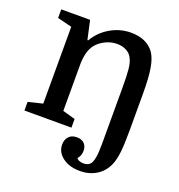

<svg xmlns="http://www.w3.org/2000/svg" viewBox="-133 -662 900 963"><g transform="rotate(20 317.0 -180.0)"><path d="M457 24V-278Q457 -343 453.5 -375Q450 -407 441 -425Q431 -449 408.5 -461Q386 -473 359 -473Q331 -473 307 -463.5Q283 -454 263 -437Q241 -418 230.5 -390.5Q220 -363 218 -322V-65L285 -46V0H34V-46L111 -65V-475L34 -494V-540H188L210 -440H214Q244 -491 295 -520.5Q346 -550 404 -550Q487 -550 527 -496Q547 -468 555.5 -417.5Q564 -367 564 -281V-85Q564 -11 559 31.5Q554 74 542 101Q523 144 485 167Q447 190 399 190Q342 190 306 163Q270 136 270 95Q270 69 285 52.5Q300 36 328 36Q354 36 368 50.5Q382 65 382 88Q382 116 366 132Q368 139 378.5 143.5Q389 148 403 148Q424 148 435.5 137Q447 126 452 99Q457 72 457 24Z"/></g></svg>

Font: Domine Medium
Style: Regular
Weight: 500
Designer: Pablo Impallari, Rodrigo Fuenzalida, Brenda Gallo
Foundry: Pablo Impallari, Rodrigo Fuenzalida, Brenda Gallo
Version: Version 2.000